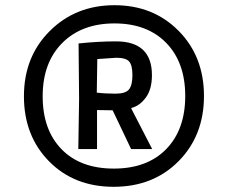

<svg xmlns="http://www.w3.org/2000/svg" viewBox="-20 -691 876 738"><path d="M417 27Q265 27 168.5 -71Q72 -169 72 -321Q72 -473 171.5 -572Q271 -671 420 -671Q569 -671 666.5 -572.5Q764 -474 764 -322Q764 -170 666.5 -71.5Q569 27 417 27ZM420 -601Q294 -601 219 -525.5Q144 -450 144 -321Q144 -192 216.5 -117.5Q289 -43 417.5 -43Q546 -43 619 -118Q692 -193 692 -322Q692 -451 619 -526Q546 -601 420 -601ZM353 -118H281L284 -311L282 -524Q358 -532 426 -532Q564 -532 564 -402Q564 -348 540.5 -316Q517 -284 485 -276V-273L565 -118H484L413 -267L353 -268ZM352 -335Q384 -331 423.5 -331Q463 -331 476 -347.5Q489 -364 489 -402Q489 -440 476.5 -454.5Q464 -469 427 -469L354 -464Z"/></svg>

Font: Ruda
Style: Regular
Weight: 400
Designer: Mariela Monsalve, Angelina Sanchez
Foundry: Mariela Monsalve, Angelina Sanchez
Version: Version 1.002